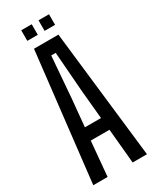

<svg xmlns="http://www.w3.org/2000/svg" viewBox="-233 -980 839 1039"><g transform="rotate(-30 187.0 -460.5)"><path d="M19 0 110.5 -800H263L354.5 0H265L245 -216H128L108.5 0ZM136.5 -294H237L220.5 -469L201 -722H173L153 -469ZM208.5 -855V-921H274V-855ZM100.5 -855V-921H166V-855Z"/></g></svg>

Font: Big Shoulders Display Thin SemiBold
Style: Regular
Weight: 600
Version: Version 2.002